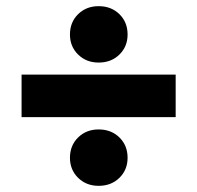

<svg xmlns="http://www.w3.org/2000/svg" viewBox="-20 -592 640 623"><path d="M300 -389Q260 -389 233.5 -415Q207 -441 207 -480Q207 -520 233.5 -546Q260 -572 300 -572Q341 -572 367.5 -546Q394 -520 394 -480Q394 -441 367.5 -415Q341 -389 300 -389ZM50 -212V-350H550V-212ZM300 11Q260 11 233.5 -15Q207 -41 207 -80Q207 -120 233.5 -146Q260 -172 300 -172Q341 -172 367.5 -146Q394 -120 394 -80Q394 -41 367.5 -15Q341 11 300 11Z"/></svg>

Font: Geist Mono Black
Style: Regular
Weight: 900
Monospace: yes
Designer: Basement.studio, Andrés Briganti, Mateo Zaragoza
Foundry: Basement.studio, Vercel, Andrés Briganti, Guido Ferreyra, Mateo Zaragoza
Version: Version 1.500; ttfautohint (v1.8.4.7-5d5b)